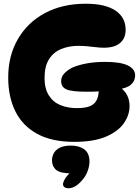

<svg xmlns="http://www.w3.org/2000/svg" viewBox="-20 -750 751 1030"><path d="M533 -261Q507 -259 485.5 -258.5Q464 -258 444 -258Q365 -258 336.5 -270.5Q308 -283 308 -315Q308 -337 323.5 -354.5Q339 -372 367 -387Q396 -400 441 -409Q486 -418 544 -418Q626 -418 665.5 -399Q705 -380 705 -345Q705 -316 682.5 -296Q660 -276 609 -270ZM621 -284Q650 -264 662.5 -238Q675 -212 675 -181Q675 -133 644.5 -89Q614 -45 548.5 -17Q483 11 378 11Q258 11 179.5 -32Q101 -75 62.5 -152.5Q24 -230 24 -334Q24 -450 75.5 -539.5Q127 -629 220.5 -679.5Q314 -730 441 -730Q544 -730 599 -693.5Q654 -657 654 -590Q654 -545 624.5 -519.5Q595 -494 537 -494Q516 -494 493 -497Q470 -500 446.5 -502Q423 -504 399 -504Q351 -504 309.5 -487.5Q268 -471 243.5 -433Q219 -395 219 -332Q219 -275 241.5 -239Q264 -203 303 -186.5Q342 -170 393 -170Q440 -170 465 -181.5Q490 -193 500 -216Q510 -239 510 -273Q510 -284 508.5 -297Q507 -310 503 -323ZM362 180Q304 180 281.5 161.5Q259 143 259 109Q259 91 268 73Q277 55 299.5 43Q322 31 360 31Q405 31 432.5 51.5Q460 72 460 117Q460 141 449.5 169.5Q439 198 416 222Q399 241 381.5 250.5Q364 260 348 260Q335 260 326.5 254.5Q318 249 318 238Q318 229 326.5 213Q335 197 362 169Z"/></svg>

Font: DynaPuff SemiBold
Style: Regular
Weight: 600
Designer: Toshi Omagari, Jennifer Daniel
Foundry: Google Fonts
Version: Version 2.000